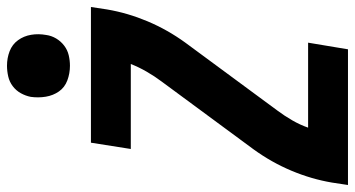

<svg xmlns="http://www.w3.org/2000/svg" viewBox="-253 -762 1015 549"><g transform="rotate(-90 254.5 -487.5)"><path d="M0 0 7 -46Q17 -105 41 -162Q65 -219 102 -270L296 -533Q311 -553 324 -575.5Q337 -598 346 -621H103L121 -735H509L502 -689Q492 -630 468 -573Q444 -516 407 -465L213 -202Q198 -182 185 -159.5Q172 -137 164 -114H407L388 0ZM341 -795Q319 -795 299 -802.5Q279 -810 267.5 -826.5Q256 -843 252.5 -864Q249 -885 252 -907Q255 -922 262.5 -935.5Q270 -949 282.5 -958.5Q295 -968 310.5 -971.5Q326 -975 341 -975Q363 -975 382.5 -967.5Q402 -960 414 -943.5Q426 -927 429.5 -906Q433 -885 429 -863Q427 -848 419 -834.5Q411 -821 398.5 -811.5Q386 -802 371 -798.5Q356 -795 341 -795Z"/></g></svg>

Font: Iosevka Curly Heavy
Style: Italic
Weight: 900
Italic angle: -9°
Monospace: yes
Designer: Belleve Invis
Foundry: Belleve Invis
Version: Version 22.1.2; ttfautohint (v1.8.4)